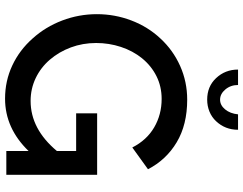

<svg xmlns="http://www.w3.org/2000/svg" viewBox="-121 -835 961 759"><g transform="rotate(90 359.5 -455.5)"><path d="M316 -916H255Q255 -865 289 -829Q322 -794 374 -794Q399 -794 421 -803Q443 -812 459 -829Q493 -865 493 -916H432Q429 -885 412.5 -865Q396 -845 374 -845Q351 -845 333.5 -866Q316 -887 316 -916ZM671 0V-359H428V-276H577V-200Q490 -96 379 -96Q331 -96 289 -116Q247 -136 216 -172Q185 -208 167.5 -255Q150 -302 150 -355Q150 -406 165.5 -453Q181 -500 210 -536Q240 -573 281 -593.5Q322 -614 371 -614Q433 -614 483.5 -584.5Q534 -555 563 -498L649 -560Q612 -632 542.5 -673.5Q473 -715 374 -715Q303 -715 240.5 -687Q178 -659 132 -609Q86 -560 61 -494.5Q36 -429 36 -358Q36 -287 61 -221Q86 -155 132 -104Q178 -52 239 -23.5Q300 5 370 5Q487 5 577 -88V0Z"/></g></svg>

Font: RT Raleway SemiBold
Style: Regular
Weight: 400
Designer: Matt McInerney, Pablo Impallari, Rodrigo Fuenzalida — Edited by Milan Moffatt in April 2016
Foundry: Matt McInerney, Pablo Impallari, Rodrigo Fuenzalida — Edited by Milan Moffatt in April 2016
Version: Version 3.001